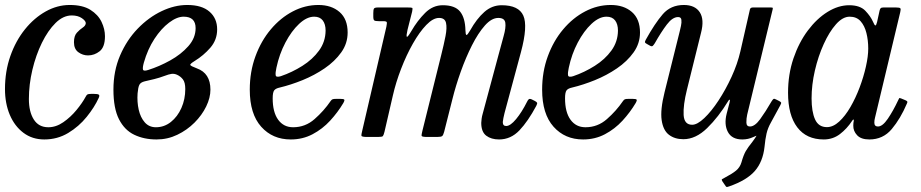

<svg xmlns="http://www.w3.org/2000/svg" viewBox="-22 -550 3698 771"><path d="M399.5 -404.5Q399.5 -361 378.2 -344.2Q357 -327.5 331.5 -327.5Q310.5 -327.5 292.8 -340.2Q275 -353 275 -380.5Q275 -406 286.8 -418.8Q298.5 -431.5 310.2 -439.2Q322 -447 322.5 -457Q322.5 -466 306.8 -477Q291 -488 266 -488Q232 -488 201.2 -457.8Q170.5 -427.5 146.2 -378Q122 -328.5 108 -269.5Q94 -210.5 94 -152.5Q94 -101 113.8 -70Q133.5 -39 172 -39Q203 -39 232.2 -59.2Q261.5 -79.5 285 -108Q308.5 -136.5 322 -161.5Q325.5 -168.5 329.2 -170.8Q333 -173 344.5 -173H355Q370 -173 374.5 -170Q379 -167 374.5 -157Q357.5 -119.5 326.2 -80.8Q295 -42 251.8 -16Q208.5 10 156 10Q107.5 10 72 -16.8Q36.5 -43.5 17.2 -89.2Q-2 -135 -2 -192.5Q-2 -263.5 19.5 -324.8Q41 -386 78 -432Q115 -478 161.5 -504Q208 -530 258 -530Q310 -530 341 -510.5Q372 -491 385.8 -462Q399.5 -433 399.5 -404.5Z M433.5 -190Q433.5 -265 460.2 -327.2Q487 -389.5 531 -435Q575 -480.5 627 -505.2Q679 -530 730 -530Q788.5 -530 819.2 -503.2Q850 -476.5 850 -432Q850 -390 822.8 -358.5Q795.5 -327 759.5 -305Q740 -293 742.2 -288.8Q744.5 -284.5 768.5 -275.5Q823 -256 823 -190Q823 -157.5 806 -122.5Q789 -87.5 759 -57.5Q729 -27.5 690 -8.8Q651 10 606.5 10Q556.5 10 517.2 -8.8Q478 -27.5 455.8 -71.2Q433.5 -115 433.5 -190ZM573 -269Q617.5 -283 661.2 -307.2Q705 -331.5 734.2 -364.5Q763.5 -397.5 763.5 -437Q763.5 -483 715.5 -483Q688.5 -483 657 -459.2Q625.5 -435.5 598.2 -394Q571 -352.5 555.5 -298Q550 -278 552.2 -270.5Q554.5 -263 573 -269ZM639.5 -245.5Q618 -237.5 597.8 -232.5Q577.5 -227.5 559.5 -223.5Q542.5 -219.5 537.5 -209.2Q532.5 -199 530.5 -175Q528 -140.5 535 -109.5Q542 -78.5 559.2 -58.8Q576.5 -39 604 -39Q637.5 -39 664.2 -60.2Q691 -81.5 706.5 -116.5Q722 -151.5 722 -192.5Q722 -219 712.5 -231.2Q703 -243.5 688.5 -250Q677 -255 666 -253.2Q655 -251.5 639.5 -245.5Z M981 -190Q981 -262 1003.8 -324Q1026.5 -386 1065.5 -432.2Q1104.5 -478.5 1153.8 -504.2Q1203 -530 1256.5 -530Q1309 -530 1341.5 -501.8Q1374 -473.5 1374 -419.5Q1374 -375.5 1348.2 -339.5Q1322.5 -303.5 1281.5 -275.5Q1240.5 -247.5 1193 -228.2Q1145.5 -209 1101.5 -198.5Q1085 -195 1079 -187Q1073 -179 1073 -155Q1073 -99.5 1095 -69.2Q1117 -39 1155 -39Q1204 -39 1241.2 -71.8Q1278.5 -104.5 1305.5 -144Q1309.5 -150 1313.8 -151.5Q1318 -153 1329 -153H1343.5Q1357.5 -153 1360.2 -150.2Q1363 -147.5 1356.5 -136Q1334.5 -99 1303.8 -65.5Q1273 -32 1233.2 -11Q1193.5 10 1145.5 10Q1072.5 10 1026.8 -41.2Q981 -92.5 981 -190ZM1105.5 -244Q1151 -259.5 1192.2 -285.5Q1233.5 -311.5 1259.2 -347Q1285 -382.5 1285.5 -427Q1285.5 -453 1274 -468Q1262.5 -483 1239.5 -483Q1210 -483 1179.2 -454.2Q1148.5 -425.5 1124 -379Q1099.5 -332.5 1088 -278Q1083.5 -258 1085 -248Q1086.5 -238 1105.5 -244Z M1496 -520H1614Q1630 -520 1633 -518.5Q1636 -517 1633 -503.5L1614.5 -430.5Q1609 -406.5 1611.5 -402.5Q1614 -398.5 1630 -425.5Q1654 -467 1685 -498Q1716 -529 1756 -529Q1805 -529 1825.5 -503.5Q1846 -478 1847 -428.5Q1847.5 -410 1851.2 -409.5Q1855 -409 1866 -428Q1892 -474.5 1922.8 -501.8Q1953.5 -529 1992.5 -529Q2061 -529 2079.5 -487.2Q2098 -445.5 2070 -341L2004 -96Q2002 -89 1999.5 -76.2Q1997 -63.5 1997 -60Q1997 -44 2010.5 -44Q2027.5 -44 2050.5 -71.8Q2073.5 -99.5 2094.5 -141.5Q2098 -149 2101.8 -151.8Q2105.5 -154.5 2114 -150.5L2126 -144.5Q2133.5 -140.5 2134.8 -137.2Q2136 -134 2131.5 -125Q2098.5 -63 2063.8 -26.5Q2029 10 1982 10Q1950.5 10 1930.5 -5.2Q1910.5 -20.5 1910.5 -56.5Q1910.5 -62 1912 -73Q1913.5 -84 1916 -92L1980 -330Q1991 -372 2000.5 -405.5Q2010 -439 2007.2 -458.5Q2004.5 -478 1979 -478Q1952 -478 1925 -447.5Q1898 -417 1873.2 -368Q1848.5 -319 1828.2 -262.2Q1808 -205.5 1795 -153L1761.5 -20.5Q1758 -7.5 1753.8 -3.8Q1749.5 0 1733 0H1695Q1672.5 0 1671.2 -4.2Q1670 -8.5 1674.5 -26L1750 -330Q1760.5 -371.5 1767 -405Q1773.5 -438.5 1769 -458.2Q1764.5 -478 1741 -478Q1717 -478 1689.8 -449.8Q1662.5 -421.5 1636.2 -375.2Q1610 -329 1588.8 -274Q1567.5 -219 1555.5 -166L1522 -21Q1518.5 -7 1515.5 -3.5Q1512.5 0 1495 0H1453Q1430.5 0 1429.5 -4.8Q1428.5 -9.5 1433 -27L1529.5 -442.5Q1532.5 -457.5 1531 -461.2Q1529.5 -465 1516 -465H1499Q1485.5 -465 1481.2 -467.8Q1477 -470.5 1477 -483.5V-497.5Q1477 -511 1479.8 -515.5Q1482.5 -520 1496 -520Z M2155 -190Q2155 -262 2177.8 -324Q2200.5 -386 2239.5 -432.2Q2278.5 -478.5 2327.8 -504.2Q2377 -530 2430.5 -530Q2483 -530 2515.5 -501.8Q2548 -473.5 2548 -419.5Q2548 -375.5 2522.2 -339.5Q2496.5 -303.5 2455.5 -275.5Q2414.5 -247.5 2367 -228.2Q2319.5 -209 2275.5 -198.5Q2259 -195 2253 -187Q2247 -179 2247 -155Q2247 -99.5 2269 -69.2Q2291 -39 2329 -39Q2378 -39 2415.2 -71.8Q2452.5 -104.5 2479.5 -144Q2483.5 -150 2487.8 -151.5Q2492 -153 2503 -153H2517.5Q2531.5 -153 2534.2 -150.2Q2537 -147.5 2530.5 -136Q2508.5 -99 2477.8 -65.5Q2447 -32 2407.2 -11Q2367.5 10 2319.5 10Q2246.5 10 2200.8 -41.2Q2155 -92.5 2155 -190ZM2279.5 -244Q2325 -259.5 2366.2 -285.5Q2407.5 -311.5 2433.2 -347Q2459 -382.5 2459.5 -427Q2459.5 -453 2448 -468Q2436.5 -483 2413.5 -483Q2384 -483 2353.2 -454.2Q2322.5 -425.5 2298 -379Q2273.5 -332.5 2262 -278Q2257.5 -258 2259 -248Q2260.5 -238 2279.5 -244Z M2571 -390Q2607.5 -456 2639.5 -493Q2671.5 -530 2724 -530Q2769 -530 2788 -500.8Q2807 -471.5 2793 -418L2736.5 -190Q2721 -127.5 2723.2 -88.2Q2725.5 -49 2757.5 -49Q2778 -49 2806.2 -75.8Q2834.5 -102.5 2863.2 -146.2Q2892 -190 2915.8 -241.8Q2939.5 -293.5 2951 -343.5L2989.5 -512.5Q2991.5 -520 3001.5 -520H3072Q3079.5 -520 3080.8 -518.8Q3082 -517.5 3080.5 -511.5L2978.5 -90Q2975 -74.5 2975.2 -58.2Q2975.5 -42 2989.5 -42Q3009 -42 3030.5 -71.5Q3052 -101 3076 -142.5Q3081 -150.5 3084 -152.5Q3087 -154.5 3093.5 -151L3106.5 -144.5Q3113 -141 3114.5 -138.5Q3116 -136 3111.5 -127.5Q3101 -108.5 3092.5 -92.5Q3084 -76.5 3074 -58.5Q3061.5 -36.5 3056.2 -14Q3051 8.5 3048 40Q3041.5 99.5 3009 136.8Q2976.5 174 2906 198.5Q2897.5 201.5 2895.5 200.8Q2893.5 200 2889 193L2879 178.5Q2874.5 171.5 2877.5 169.5Q2880.5 167.5 2887.5 164Q2918 148 2933.8 135Q2949.5 122 2955.5 101.5Q2963.5 73 2972.5 57.2Q2981.5 41.5 2999 20Q3005.5 11 3009 6Q3017 -5.5 3015 -4.8Q3013 -4 3002.5 0.5Q2982 10 2959 10Q2917 10 2901 -20Q2885 -50 2896 -93.5L2907.5 -137.5Q2910.5 -148.5 2908 -149.5Q2905.5 -150.5 2902 -144Q2863.5 -80.5 2817.8 -35.8Q2772 9 2722 9Q2687.5 9 2664.2 -8.8Q2641 -26.5 2635 -67.5Q2629 -108.5 2646.5 -179L2707.5 -424Q2709.5 -432 2712.5 -445.8Q2715.5 -459.5 2714.2 -470.5Q2713 -481.5 2701 -481.5Q2678.5 -481.5 2655.8 -451.5Q2633 -421.5 2607.5 -376.5Q2603 -369.5 2599.5 -366Q2596 -362.5 2589 -366L2576.5 -373Q2569 -377 2568 -379.8Q2567 -382.5 2571 -390Z M3619.5 -133.5Q3594 -73.5 3559 -31.8Q3524 10 3469 10Q3435.5 10 3419.8 -7Q3404 -24 3404.5 -45.5Q3404.5 -52.5 3405 -56.5Q3405.5 -60.5 3406.5 -65Q3407 -70 3405 -70Q3403 -70 3400 -65Q3379 -33 3350.8 -11.5Q3322.5 10 3286 10Q3216.5 10 3179.5 -38.8Q3142.5 -87.5 3142.5 -177.5Q3142.5 -251.5 3164.2 -315.5Q3186 -379.5 3222 -427.5Q3258 -475.5 3301.2 -502.2Q3344.5 -529 3388 -529Q3431.5 -529 3452.8 -506.8Q3474 -484.5 3483.5 -463Q3489.5 -448.5 3493 -447.8Q3496.5 -447 3500 -461.5L3510 -507Q3511.5 -514 3514.5 -517Q3517.5 -520 3525.5 -520H3576Q3591 -520 3593.5 -516.5Q3596 -513 3593 -501L3491.5 -76.5Q3489 -67.5 3489 -57.5Q3489 -42 3503.5 -42Q3522 -42 3543.2 -73.2Q3564.5 -104.5 3584.5 -147Q3587.5 -153.5 3588.8 -155.5Q3590 -157.5 3597 -154.5L3614 -147.5Q3620.5 -144.5 3621.5 -142Q3622.5 -139.5 3619.5 -133.5ZM3464.5 -355Q3464.5 -388.5 3457.2 -417.5Q3450 -446.5 3433.8 -464.8Q3417.5 -483 3390 -483Q3362 -483 3335 -452.5Q3308 -422 3285.8 -373Q3263.5 -324 3250.2 -266.5Q3237 -209 3237 -155Q3237 -101.5 3251 -70.5Q3265 -39.5 3298.5 -39.5Q3323.5 -39.5 3347.8 -61.8Q3372 -84 3393 -120.2Q3414 -156.5 3430 -199Q3446 -241.5 3455.2 -282.8Q3464.5 -324 3464.5 -355Z"/></svg>

Font: Besley* Narrow
Style: Italic
Weight: 400
Width: 4
Italic angle: -13°
Designer: Owen Earl
Foundry: indestructible type*
Version: Version 3.000; ttfautohint (v1.8.3)